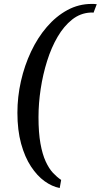

<svg xmlns="http://www.w3.org/2000/svg" viewBox="-20 -776 506 964"><path d="M67.4 -210Q67.4 -290 85.2 -368.7Q103 -447.3 136 -517.1Q168.9 -586.9 215.1 -640.6Q261.2 -694.3 318.1 -725.3Q375 -756.3 440.4 -756.3Q446.3 -756.3 452.9 -756.1Q459.5 -755.9 465.8 -754.9L449.7 -712.4Q446.3 -712.9 442.1 -713.1Q438 -713.4 434.1 -712.9Q383.3 -710.4 342 -677.7Q300.8 -645 269.3 -591.3Q237.8 -537.6 216.6 -470Q195.3 -402.3 184.3 -329.6Q173.3 -256.8 173.3 -188Q173.3 -109.9 183.1 -55.4Q192.9 -1 209.5 34.9Q226.1 70.8 246.3 92.3Q266.6 113.8 287.1 127.4L279.8 168Q241.2 160.6 203.9 133.8Q166.5 106.9 135.5 59.8Q104.5 12.7 85.9 -54.9Q67.4 -122.6 67.4 -210Z"/></svg>

Font: Gelasio Medium
Style: Italic
Weight: 500
Italic angle: -8.5°
Designer: Eben Sorkin
Foundry: Eben Sorkin
Version: Version 1.008